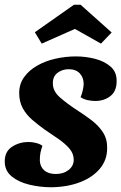

<svg xmlns="http://www.w3.org/2000/svg" viewBox="-29 -768 512 810"><path d="M188 22Q140 22 94.5 11Q49 0 20 -24Q-9 -48 -9 -87Q-9 -129 22 -149Q53 -169 91 -169Q106 -169 122.5 -165Q139 -161 150 -153Q144 -136 141.5 -122.5Q139 -109 139 -91Q140 -65 157.5 -49.5Q175 -34 206 -34Q239 -34 260.5 -51Q282 -68 282 -94Q282 -120 264 -141Q246 -162 218 -181.5Q190 -201 160 -221Q132 -241 107 -262.5Q82 -284 67 -311.5Q52 -339 52 -376Q52 -414 73 -443Q94 -472 128.5 -491.5Q163 -511 205.5 -520.5Q248 -530 291 -530Q332 -530 371.5 -520Q411 -510 437.5 -487Q464 -464 463 -425Q463 -383 436.5 -362.5Q410 -342 373 -342Q358 -342 341 -345.5Q324 -349 311 -358Q316 -370 319.5 -384Q323 -398 324 -413Q324 -441 307.5 -458.5Q291 -476 261 -476Q234 -476 214 -461Q194 -446 194 -418Q193 -384 224 -357Q255 -330 295 -304Q328 -283 357.5 -260.5Q387 -238 405.5 -209.5Q424 -181 423 -142Q423 -93 392.5 -56.5Q362 -20 309 0.5Q256 21 188 22ZM147 -584 118 -632 283 -748H311L442 -631L397 -584L287 -646Z"/></svg>

Font: Sansita Swashed SemiBold
Style: Regular
Weight: 600
Designer: Pablo Cosgaya
Foundry: Omnibus-Type
Version: Version 1.003; ttfautohint (v1.8.3)